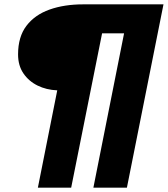

<svg xmlns="http://www.w3.org/2000/svg" viewBox="-20 -762 771 882"><path d="M154 100 243 -347Q193 -349 152.5 -369Q112 -389 87.5 -425Q63 -461 63 -512Q63 -593 101.5 -643.5Q140 -694 207.5 -718Q275 -742 362 -742H731L563 100H409L550 -609H449L307 100Z"/></svg>

Font: Montserrat ExtraBold
Style: Italic
Weight: 800
Italic angle: -11.3°
Designer: Julieta Ulanovsky
Foundry: Julieta Ulanovsky
Version: Version 9.000; ttfautohint (v1.8.4.7-5d5b)